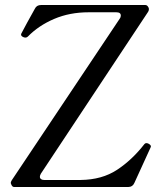

<svg xmlns="http://www.w3.org/2000/svg" viewBox="-20 -746 633 766"><path d="M25 -10Q23 -14 23 -17Q23 -20 27 -27L458 -672Q462 -677 462 -684Q462 -697 444 -697H334Q258 -697 196 -670.5Q134 -644 91 -600Q87 -596 81 -596Q78 -596 73 -598Q64 -602 64 -608L65 -612Q73 -627 88.5 -656Q104 -685 119 -711Q126 -726 144 -726H560Q568 -726 573 -715Q574 -713 574 -709Q574 -704 571 -699L143 -53Q139 -46 139 -40Q139 -35 143.5 -31.5Q148 -28 156 -28H302Q387 -29 447 -68.5Q507 -108 556 -171Q559 -175 564 -175Q569 -175 574 -172Q582 -167 582 -162Q582 -160 580 -156L516 -16Q509 0 492 0H36Q29 0 25 -10Z"/></svg>

Font: Shippori Mincho B1
Style: Regular
Weight: 400
Designer: FONTDASU
Foundry: FONTDASU / Google Inc. / but / Adobe
Version: Version 3.110; ttfautohint (v1.8.3)